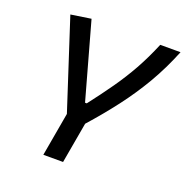

<svg xmlns="http://www.w3.org/2000/svg" viewBox="-125 -814 901 929"><g transform="rotate(20 325.0 -349.0)"><path d="M196.3 0 235.8 -224.6 86.9 -682.6 190.4 -698.2 299.8 -305.7H308.6Q360.4 -372.6 402.3 -432.4Q444.3 -492.2 479.5 -555.2Q514.6 -618.2 545.9 -693.4H650.4Q611.8 -598.1 564.5 -517.3Q517.1 -436.5 460.2 -361.8Q403.3 -287.1 335 -210.4L297.9 0Z"/></g></svg>

Font: Cascadia Code NF
Style: Italic
Weight: 400
Italic angle: -10°
Monospace: yes
Designer: Aaron Bell
Foundry: Saja Typeworks
Version: Version 2404.023; ttfautohint (v1.8.4)